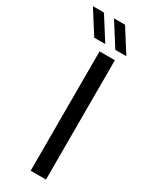

<svg xmlns="http://www.w3.org/2000/svg" viewBox="-269 -796 653 836"><g transform="rotate(30 57.0 -378.0)"><path d="M53 0V-600H130V0ZM3 -640 -70.5 -756H-15L58.5 -640ZM109 -640 35.5 -756H91L164.5 -640Z"/></g></svg>

Font: Big Shoulders Stencil Display Thin Medium
Style: Regular
Weight: 500
Version: Version 2.001